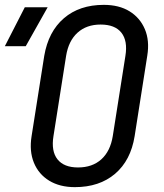

<svg xmlns="http://www.w3.org/2000/svg" viewBox="-54 -760 674 790"><path d="M-34 -570 48 -730H142L52 -570ZM254 10Q192 10 148.5 -16.5Q105 -43 85.5 -90.5Q66 -138 76 -200L128 -530Q145 -630 209 -685Q273 -740 373 -740Q436 -740 479 -713.5Q522 -687 542 -640Q562 -593 552 -531L500 -200Q484 -100 419.5 -45Q355 10 254 10ZM267 -71Q326 -71 363 -104.5Q400 -138 410 -200L462 -530Q472 -592 445.5 -625.5Q419 -659 360 -659Q302 -659 265 -625.5Q228 -592 218 -530L166 -200Q156 -138 182.5 -104.5Q209 -71 267 -71Z"/></svg>

Font: JetBrains Mono NL
Style: Italic
Weight: 400
Italic angle: -9°
Monospace: yes
Designer: Philipp Nurullin, Konstantin Bulenkov
Foundry: JetBrains
Version: Version 2.305; ttfautohint (v1.8.4.7-5d5b)